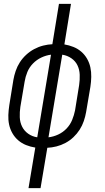

<svg xmlns="http://www.w3.org/2000/svg" viewBox="-20 -755 540 990"><path d="M127 215 162 6Q137 2 114.5 -7Q92 -16 74 -31.5Q56 -47 44 -68Q32 -89 27 -112.5Q22 -136 23 -161.5Q24 -187 28 -213L49 -343Q53 -366 61 -389.5Q69 -413 82.5 -434Q96 -455 115 -472.5Q134 -490 156.5 -502Q179 -514 203 -520Q227 -526 250 -527L284 -735H346L312 -526Q336 -522 358.5 -513Q381 -504 399 -488.5Q417 -473 429 -452Q441 -431 446 -407.5Q451 -384 450.5 -358.5Q450 -333 446 -307L424 -177Q420 -154 412 -130.5Q404 -107 390.5 -86Q377 -65 358.5 -47.5Q340 -30 317.5 -18Q295 -6 271 0Q247 6 224 7L189 215ZM172 -47 243 -473Q218 -470 193.5 -458.5Q169 -447 150 -427.5Q131 -408 121 -383.5Q111 -359 107 -334L85 -204Q81 -177 82 -150.5Q83 -124 94 -102Q105 -80 125.5 -65.5Q146 -51 172 -47ZM230 -47Q256 -50 280.5 -61.5Q305 -73 323.5 -92.5Q342 -112 352 -136.5Q362 -161 367 -186L388 -316Q392 -343 391 -369.5Q390 -396 379.5 -418Q369 -440 348 -454.5Q327 -469 301 -473Z"/></svg>

Font: Iosevka Term Curly Light
Style: Italic
Weight: 300
Italic angle: -9°
Designer: Belleve Invis
Foundry: Belleve Invis
Version: Version 32.3.0